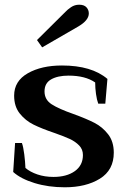

<svg xmlns="http://www.w3.org/2000/svg" viewBox="-20 -785 537 815"><path d="M137 -615 257 -734Q266 -744 281.5 -754.5Q297 -765 316 -765Q337 -765 347 -754Q357 -743 357 -728Q357 -699 313 -673L159 -584ZM36 -55 44 -178H73Q79 -162 83 -130Q87 -98 88 -72Q108 -55 139 -44.5Q170 -34 207 -34Q263 -34 297.5 -58.5Q332 -83 332 -127Q332 -151 316 -167.5Q300 -184 276.5 -195Q253 -206 210 -221Q157 -239 122.5 -256Q88 -273 64 -303Q40 -333 40 -379Q40 -441 98 -474Q156 -507 243 -507Q369 -507 436 -450L427 -345H397Q391 -361 387.5 -386Q384 -411 384 -435Q342 -464 271 -464Q225 -464 197 -448Q169 -432 169 -397Q169 -362 199 -342.5Q229 -323 292 -301Q347 -281 381 -263.5Q415 -246 439 -215Q463 -184 463 -137Q463 -63 404 -26.5Q345 10 255 10Q185 10 126.5 -8Q68 -26 36 -55Z"/></svg>

Font: Trirong SemiBold
Style: Regular
Weight: 600
Designer: Katatrad Team
Foundry: CadsonDemak
Version: Version 1.001